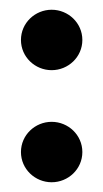

<svg xmlns="http://www.w3.org/2000/svg" viewBox="-20 -363 211 394"><path d="M23 -51C23 -16 52 11 86 11C120 11 149 -16 149 -51C149 -86 120 -113 86 -113C52 -113 23 -86 23 -51ZM23 -281C23 -246 52 -219 86 -219C120 -219 149 -246 149 -281C149 -316 120 -343 86 -343C52 -343 23 -316 23 -281Z"/></svg>

Font: Charger Sport
Style: BdNrw
Weight: 700
Designer: Jasper
Foundry: Cannot Into Space Fonts
Version: Version 1.1